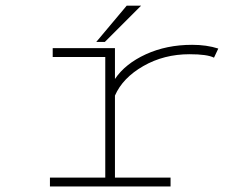

<svg xmlns="http://www.w3.org/2000/svg" viewBox="-20 -674 890 694"><path d="M328 -522.5 438 -653.5H490L359 -522.5ZM395.5 -32H596.5V0H160.5V-32H360.5V-468H170.5V-500H395.5V-388.5Q432.5 -443.5 507.2 -477.8Q582 -512 674.5 -512Q727 -512 769 -498.5L753.5 -465.5Q729.5 -478 665 -478Q572.5 -478 498 -435.2Q423.5 -392.5 395.5 -328.5Z"/></svg>

Font: League Mono Wide Thin
Style: Regular
Weight: 100
Width: 8
Designer: Tyler Finck
Foundry: The League of Moveable Type / Tyler Finck
Version: Version 2.210